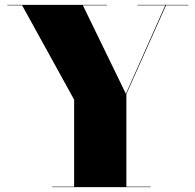

<svg xmlns="http://www.w3.org/2000/svg" viewBox="-20 -770 804 790"><path d="M195 -2H285V-360L71 -748H10V-750H420V-748H321L498 -384L660 -748H545V-750H755V-748H663L500 -383V-2H600V0H195Z"/></svg>

Font: Bodoni* 96pt Fatface
Style: Regular
Weight: 900
Version: Version 2.3